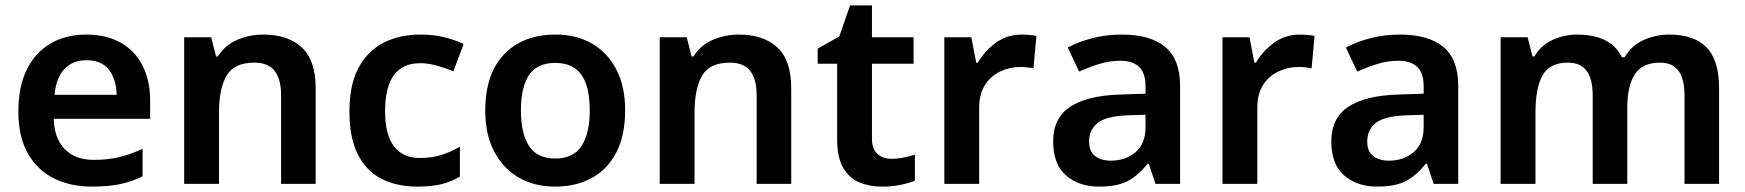

<svg xmlns="http://www.w3.org/2000/svg" viewBox="-20 -681 6463 711"><path d="M299 -553Q373 -553 426 -523.5Q479 -494 507.5 -439Q536 -384 536 -307V-241H179Q181 -169 219.5 -129Q258 -89 327 -89Q379 -89 421 -99Q463 -109 508 -130V-28Q467 -8 424 1Q381 10 321 10Q241 10 179.5 -20.5Q118 -51 83 -113Q48 -175 48 -267Q48 -361 79.5 -424Q111 -487 167.5 -520Q224 -553 299 -553ZM300 -458Q250 -458 219 -426Q188 -394 182 -330H412Q411 -386 384 -422Q357 -458 300 -458Z M955 -553Q1046 -553 1097.5 -505.5Q1149 -458 1149 -354V0H1021V-327Q1021 -388 997 -418.5Q973 -449 922 -449Q847 -449 819 -401Q791 -353 791 -264V0H662V-543H762L780 -472H787Q813 -514 858.5 -533.5Q904 -553 955 -553Z M1526 10Q1448 10 1391.5 -19.5Q1335 -49 1304.5 -110.5Q1274 -172 1274 -268Q1274 -368 1308 -430.5Q1342 -493 1401 -523Q1460 -553 1537 -553Q1588 -553 1628 -542.5Q1668 -532 1697 -518L1659 -417Q1627 -430 1596 -438.5Q1565 -447 1536 -447Q1471 -447 1438.5 -402.5Q1406 -358 1406 -269Q1406 -182 1439 -139Q1472 -96 1534 -96Q1580 -96 1615.5 -107.5Q1651 -119 1683 -138V-27Q1651 -8 1615 1Q1579 10 1526 10Z M2295 -272Q2295 -182 2263.5 -119Q2232 -56 2173.5 -23Q2115 10 2034 10Q1960 10 1902 -23Q1844 -56 1810.5 -119Q1777 -182 1777 -272Q1777 -407 1847 -480Q1917 -553 2038 -553Q2114 -553 2171.5 -520Q2229 -487 2262 -424.5Q2295 -362 2295 -272ZM1909 -272Q1909 -187 1939 -140.5Q1969 -94 2037 -94Q2103 -94 2133.5 -140.5Q2164 -187 2164 -272Q2164 -330 2150.5 -369Q2137 -408 2109 -428Q2081 -448 2036 -448Q1969 -448 1939 -403Q1909 -358 1909 -272Z M2716 -553Q2807 -553 2858.5 -505.5Q2910 -458 2910 -354V0H2782V-327Q2782 -388 2758 -418.5Q2734 -449 2683 -449Q2608 -449 2580 -401Q2552 -353 2552 -264V0H2423V-543H2523L2541 -472H2548Q2574 -514 2619.5 -533.5Q2665 -553 2716 -553Z M3280 -93Q3304 -93 3326 -97.5Q3348 -102 3368 -108V-12Q3347 -3 3315 3.5Q3283 10 3247 10Q3200 10 3162.5 -5.5Q3125 -21 3102.5 -59.5Q3080 -98 3080 -166V-445H3008V-501L3088 -546L3128 -661H3209V-543H3363V-445H3209V-167Q3209 -130 3229 -111.5Q3249 -93 3280 -93Z M3764 -553Q3776 -553 3792 -551.5Q3808 -550 3818 -548L3807 -428Q3798 -430 3784 -431.5Q3770 -433 3759 -433Q3720 -433 3684.5 -416.5Q3649 -400 3627.5 -366.5Q3606 -333 3606 -281V0H3477V-543H3577L3595 -449H3601Q3625 -491 3667 -522Q3709 -553 3764 -553Z M4134 -553Q4240 -553 4295 -507Q4350 -461 4350 -364V0H4259L4234 -75H4230Q4195 -31 4156 -10.5Q4117 10 4049 10Q3976 10 3928 -31Q3880 -72 3880 -158Q3880 -243 3942 -285Q4004 -327 4129 -331L4222 -334V-361Q4222 -412 4197.5 -434Q4173 -456 4129 -456Q4088 -456 4050 -444Q4012 -432 3976 -416L3934 -505Q3975 -527 4026.5 -540Q4078 -553 4134 -553ZM4157 -254Q4076 -251 4044.5 -225.5Q4013 -200 4013 -157Q4013 -120 4035.5 -103Q4058 -86 4093 -86Q4148 -86 4185 -117.5Q4222 -149 4222 -210V-256Z M4794 -553Q4806 -553 4822 -551.5Q4838 -550 4848 -548L4837 -428Q4828 -430 4814 -431.5Q4800 -433 4789 -433Q4750 -433 4714.5 -416.5Q4679 -400 4657.5 -366.5Q4636 -333 4636 -281V0H4507V-543H4607L4625 -449H4631Q4655 -491 4697 -522Q4739 -553 4794 -553Z M5164 -553Q5270 -553 5325 -507Q5380 -461 5380 -364V0H5289L5264 -75H5260Q5225 -31 5186 -10.5Q5147 10 5079 10Q5006 10 4958 -31Q4910 -72 4910 -158Q4910 -243 4972 -285Q5034 -327 5159 -331L5252 -334V-361Q5252 -412 5227.5 -434Q5203 -456 5159 -456Q5118 -456 5080 -444Q5042 -432 5006 -416L4964 -505Q5005 -527 5056.5 -540Q5108 -553 5164 -553ZM5187 -254Q5106 -251 5074.5 -225.5Q5043 -200 5043 -157Q5043 -120 5065.5 -103Q5088 -86 5123 -86Q5178 -86 5215 -117.5Q5252 -149 5252 -210V-256Z M6161 -553Q6253 -553 6299.5 -505.5Q6346 -458 6346 -354V0H6218V-328Q6218 -388 6196 -418.5Q6174 -449 6127 -449Q6062 -449 6034 -406Q6006 -363 6006 -281V0H5878V-328Q5878 -388 5855.5 -418.5Q5833 -449 5786 -449Q5718 -449 5692 -401.5Q5666 -354 5666 -264V0H5537V-543H5637L5655 -472H5662Q5687 -514 5730 -533.5Q5773 -553 5820 -553Q5881 -553 5923 -532.5Q5965 -512 5986 -469H5996Q6022 -513 6067 -533Q6112 -553 6161 -553Z"/></svg>

Font: Noto Traditional Nushu SemiBold
Style: Regular
Weight: 600
Version: Version 2.003